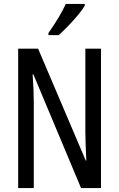

<svg xmlns="http://www.w3.org/2000/svg" viewBox="-20 -963 609 983"><path d="M497 0H395L151 -582H147Q153 -500 153 -438V0H73V-714H175L419 -141H422Q420 -185 418.5 -221.5Q417 -258 417 -286V-714H497ZM414 -934Q402 -913 378 -884.5Q354 -856 327.5 -828.5Q301 -801 280 -783H228V-794Q286 -876 317 -943H414Z"/></svg>

Font: Noto Sans Sinhala ExtraCondensed
Style: Regular
Weight: 400
Width: 2
Designer: Jelle Bosma - Monotype Design Team
Foundry: Monotype Imaging Inc.
Version: Version 2.006; ttfautohint (v1.8.4.7-5d5b)